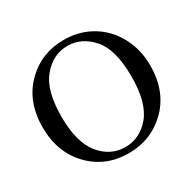

<svg xmlns="http://www.w3.org/2000/svg" viewBox="-151 -838 1025 1013"><g transform="rotate(-30 361.0 -331.0)"><path d="M357.4 -22.9Q445.8 -22.9 507.8 -96.2Q570.3 -170.4 570.3 -330.6Q570.3 -494.1 507.3 -565.9Q443.4 -638.7 357.4 -638.7Q268.1 -638.7 205.6 -563Q144 -488.3 144 -330.6Q144 -173.8 205.6 -98.1Q267.6 -22.9 357.4 -22.9ZM130.4 -587.4Q221.7 -675.8 357.4 -675.8Q427.2 -675.8 487.1 -650.4Q546.9 -625 590.8 -579.1Q634.8 -533.2 659.9 -470Q685.1 -406.7 685.1 -330.6Q685.1 -168 581.5 -71.8Q488.8 14.2 357.4 14.2Q216.3 14.2 124 -81.1Q29.8 -178.2 29.8 -330.6Q29.8 -491.2 130.4 -587.4Z"/></g></svg>

Font: Dima Niloofar
Style: Regular
Weight: 400
Designer: R.Balvardi
Foundry: Dima Software Group
Version: Version 3.00;November 13, 2018;FontCreator 11.5.0.2427 64-bi